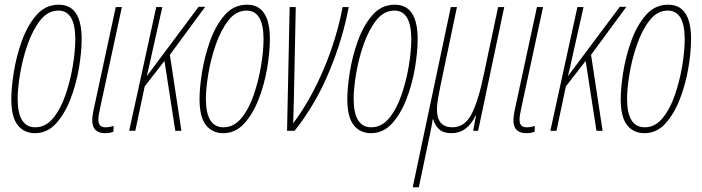

<svg xmlns="http://www.w3.org/2000/svg" viewBox="-20 -556 2983 816"><path d="M129 10Q180 10 217 -30Q254 -70 278.5 -132.5Q303 -195 315 -264Q327 -333 327 -390Q327 -536 230 -536Q173 -536 134.5 -491.5Q96 -447 72.5 -381Q49 -315 38.5 -248Q28 -181 28 -136Q28 -59 55 -24.5Q82 10 129 10ZM130 -15Q55 -15 55 -136Q55 -177 65 -239.5Q75 -302 96.5 -364.5Q118 -427 150.5 -469Q183 -511 228 -511Q300 -511 300 -389Q300 -340 289.5 -276.5Q279 -213 258.5 -153Q238 -93 206 -54Q174 -15 130 -15Z M427 10Q446 10 462 4L463 -21Q447 -15 428 -15Q398 -15 398 -47Q398 -65 407 -104L498 -526H472L381 -104Q372 -65 372 -45Q372 10 427 10Z M529 0H555L595 -189L679 -297L725 0H751L702 -323L852 -527H824L605 -234H604Q612 -265 618 -293.5Q624 -322 632 -357L670 -526H644Z M929 10Q980 10 1017 -30Q1054 -70 1078.5 -132.5Q1103 -195 1115 -264Q1127 -333 1127 -390Q1127 -536 1030 -536Q973 -536 934.5 -491.5Q896 -447 872.5 -381Q849 -315 838.5 -248Q828 -181 828 -136Q828 -59 855 -24.5Q882 10 929 10ZM930 -15Q855 -15 855 -136Q855 -177 865 -239.5Q875 -302 896.5 -364.5Q918 -427 950.5 -469Q983 -511 1028 -511Q1100 -511 1100 -389Q1100 -340 1089.5 -276.5Q1079 -213 1058.5 -153Q1038 -93 1006 -54Q974 -15 930 -15Z M1200 0H1232Q1321 -112 1379 -251.5Q1437 -391 1462 -526H1436Q1411 -392 1355 -260.5Q1299 -129 1226 -32Q1227 -57 1227.5 -82Q1228 -107 1229 -136L1237 -526H1211Z M1557 10Q1608 10 1645 -30Q1682 -70 1706.5 -132.5Q1731 -195 1743 -264Q1755 -333 1755 -390Q1755 -536 1658 -536Q1601 -536 1562.5 -491.5Q1524 -447 1500.5 -381Q1477 -315 1466.5 -248Q1456 -181 1456 -136Q1456 -59 1483 -24.5Q1510 10 1557 10ZM1558 -15Q1483 -15 1483 -136Q1483 -177 1493 -239.5Q1503 -302 1524.5 -364.5Q1546 -427 1578.5 -469Q1611 -511 1656 -511Q1728 -511 1728 -389Q1728 -340 1717.5 -276.5Q1707 -213 1686.5 -153Q1666 -93 1634 -54Q1602 -15 1558 -15Z M1734 240H1760L1808 11Q1811 -4 1814 -19Q1817 -34 1819 -49H1821Q1827 -26 1845 -8Q1863 10 1899 10Q1966 10 2001 -65H2003L1991 0H2012L2123 -526H2097L2036 -239Q2013 -127 1984 -71Q1955 -15 1903 -15Q1837 -15 1837 -91Q1837 -110 1841 -134Q1845 -158 1851 -187L1922 -526H1896Z M2217 10Q2236 10 2252 4L2253 -21Q2237 -15 2218 -15Q2188 -15 2188 -47Q2188 -65 2197 -104L2288 -526H2262L2171 -104Q2162 -65 2162 -45Q2162 10 2217 10Z M2319 0H2345L2385 -189L2469 -297L2515 0H2541L2492 -323L2642 -527H2614L2395 -234H2394Q2402 -265 2408 -293.5Q2414 -322 2422 -357L2460 -526H2434Z M2719 10Q2770 10 2807 -30Q2844 -70 2868.5 -132.5Q2893 -195 2905 -264Q2917 -333 2917 -390Q2917 -536 2820 -536Q2763 -536 2724.5 -491.5Q2686 -447 2662.5 -381Q2639 -315 2628.5 -248Q2618 -181 2618 -136Q2618 -59 2645 -24.5Q2672 10 2719 10ZM2720 -15Q2645 -15 2645 -136Q2645 -177 2655 -239.5Q2665 -302 2686.5 -364.5Q2708 -427 2740.5 -469Q2773 -511 2818 -511Q2890 -511 2890 -389Q2890 -340 2879.5 -276.5Q2869 -213 2848.5 -153Q2828 -93 2796 -54Q2764 -15 2720 -15Z"/></svg>

Font: Noto Sans Display Condensed Thin
Style: Italic
Weight: 250
Width: 3
Italic angle: -12°
Designer: Monotype Design Team
Foundry: Monotype Imaging Inc.
Version: Version 1.900